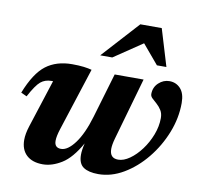

<svg xmlns="http://www.w3.org/2000/svg" viewBox="-77 -752 892 847"><g transform="rotate(10 369.0 -328.5)"><path d="M411.5 -432.5H541L461.5 -153.5Q453.5 -125 453.5 -106.5Q453.5 -65 491.5 -65Q516 -65 543 -84Q570 -103 593.2 -134.2Q616.5 -165.5 631 -203.2Q645.5 -241 645.5 -278Q645.5 -299 636.5 -313.2Q627.5 -327.5 615.8 -337.8Q604 -348 594.8 -356.8Q585.5 -365.5 585.5 -375.5Q585.5 -406 606.8 -425.8Q628 -445.5 655 -445.5Q685 -445.5 704.8 -424Q724.5 -402.5 724.5 -359.5Q724.5 -292.5 698.5 -226.5Q672.5 -160.5 628.2 -106.2Q584 -52 529 -19.5Q474 13 416 13Q373 13 349.8 -2.5Q326.5 -18 326.5 -58Q326.5 -79.5 334 -110Q295 -40.5 251.8 -13.8Q208.5 13 167.5 13Q120.5 13 94.5 -11.2Q68.5 -35.5 68.5 -79.5Q68.5 -106.5 80 -142L149 -356H141.5Q113.5 -356 93.8 -339.8Q74 -323.5 45.5 -270L19.5 -282Q55.5 -373.5 102.2 -409Q149 -444.5 219 -444.5Q249.5 -444.5 271.2 -441.8Q293 -439 307.5 -435L216.5 -153.5Q205.5 -119.5 205.5 -99.5Q205.5 -68 235 -68Q265 -68 297 -111Q329 -154 352.5 -233ZM334 -504.5 484.5 -670H580.5L630.5 -504.5H588L515.5 -590.5L388 -504.5Z"/></g></svg>

Font: Newsreader Text
Style: Bold Italic
Weight: 700
Italic angle: -17°
Designer: Hugues Gentile
Foundry: Production Type
Version: Version 1.001